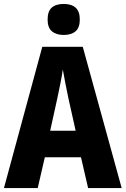

<svg xmlns="http://www.w3.org/2000/svg" viewBox="-20 -952 636 972"><path d="M426 0 390 -156H207L171 0H0L194 -715H399L596 0ZM326 -456Q319 -490 311 -530Q303 -570 298 -600Q294 -571 286 -531Q278 -491 271 -458L234 -290H363ZM303 -932Q342 -932 363 -913Q384 -894 384 -853Q384 -812 362.5 -793.5Q341 -775 303 -775Q265 -775 243 -793.5Q221 -812 221 -853Q221 -895 242 -913.5Q263 -932 303 -932Z"/></svg>

Font: Noto Sans Condensed ExtraBold
Style: Regular
Weight: 800
Width: 3
Designer: Monotype Design Team
Foundry: Monotype Imaging Inc.
Version: Version 2.013; ttfautohint (v1.8.4.7-5d5b)